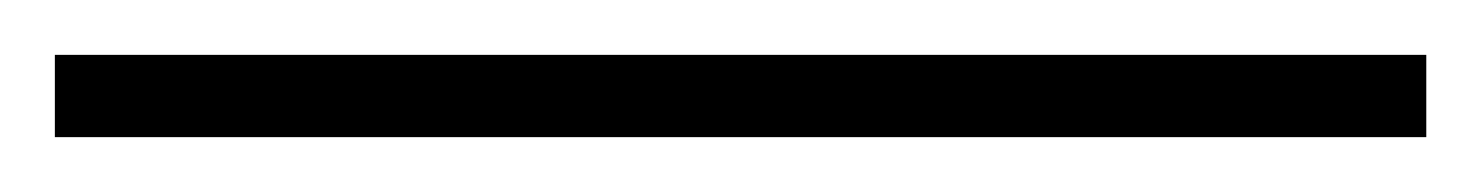

<svg xmlns="http://www.w3.org/2000/svg" viewBox="-20 40 540 70"><path d="M0 90V60H500V90Z"/></svg>

Font: Cinzel Decorative
Style: Regular
Weight: 400
Designer: Natanael Gama
Version: Version 1.001;PS 001.001;hotconv 1.0.56;makeotf.lib2.0.21325